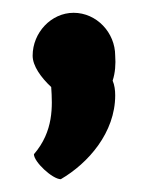

<svg xmlns="http://www.w3.org/2000/svg" viewBox="-20 -303 230 300"><path d="M31 -216C31 -200 44 -182 60 -167C62 -137 64 -98 33 -62C33 -50 62 -23 75 -23C118 -48 160 -96 160 -154C160 -162 159 -170 156 -177C160 -189 161 -203 160 -216C160 -252 131 -283 95 -283C60 -283 31 -252 31 -216Z"/></svg>

Font: Ampere
Style: Ext
Weight: 400
Version: Version 1